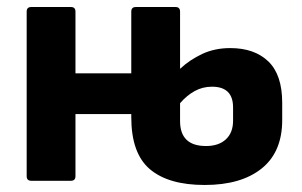

<svg xmlns="http://www.w3.org/2000/svg" viewBox="-20 -515 860 547"><path d="M69 0Q56 0 56 -13V-482Q56 -495 69 -495H182Q195 -495 195 -482V-306H354V-482Q354 -495 367 -495H480Q493 -495 493 -482V-319Q521 -345 556.5 -361.5Q592 -378 636 -378Q705 -378 744.5 -340Q784 -302 784 -222V-173Q784 -82 725.5 -35Q667 12 563 12Q460 12 407 -33Q354 -78 354 -181V-190H195V-13Q195 0 182 0ZM493 -170Q493 -99 567 -99Q603 -99 623.5 -118Q644 -137 644 -171V-209Q644 -268 584 -268Q557 -268 534.5 -255.5Q512 -243 493 -221Z"/></svg>

Font: Sofia Sans ExtraBold
Style: Regular
Weight: 800
Designer: Botio Nikoltchev, Ani Petrova
Foundry: lettersoup
Version: Version 4.101; ttfautohint (v1.8.4.7-5d5b)